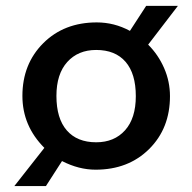

<svg xmlns="http://www.w3.org/2000/svg" viewBox="-20 -562 654 653"><path d="M558.1 -234.9Q558.1 -125.5 487.3 -55.2Q416.5 15.1 305.2 15.1Q248 15.1 190.9 -14.2L136.2 70.8H28.8L130.9 -59.1Q56.2 -133.8 56.2 -235.8Q56.2 -344.2 127 -415Q197.8 -485.8 309.1 -485.8Q368.7 -485.8 421.9 -457L477.1 -542H585L483.9 -410.2Q518.6 -375.5 538.3 -330.1Q558.1 -284.7 558.1 -234.9ZM171.9 -235.8Q171.9 -159.2 207 -118.7Q242.2 -78.1 307.1 -78.1Q368.7 -78.1 405.3 -118.9Q441.9 -159.7 441.9 -234.9Q441.9 -311.5 407 -351.8Q372.1 -392.1 307.1 -392.1Q245.6 -392.1 208.7 -351.1Q171.9 -310.1 171.9 -235.8Z"/></svg>

Font: IntelOne Mono Medium
Style: Regular
Weight: 500
Designer: Fred Shallcrass
Foundry: Frere-Jones Type LLC
Version: Version 1.200;hotconv 1.1.0;makeotfexe 2.6.0;FJTRelease1.2